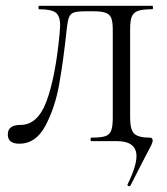

<svg xmlns="http://www.w3.org/2000/svg" viewBox="-20 -488 578 664"><path d="M427 156Q424 156 422 154Q420 152 421 150Q452 87 452 52Q452 0 383 0H296Q293 0 293 -6Q293 -12 296 -12Q329 -12 344 -17Q359 -22 364.5 -36.5Q370 -51 370 -81V-385Q370 -412 365 -425Q360 -438 346 -443.5Q332 -449 303 -449H277Q248 -449 236 -445Q224 -441 219 -429Q214 -417 211 -389Q199 -276 184.5 -195.5Q170 -115 137 -53Q104 9 47 9Q7 9 7 -23Q7 -56 51 -56Q111 -56 141.5 -139.5Q172 -223 186 -370Q188 -392 188 -399Q188 -433 172.5 -444.5Q157 -456 115 -456Q113 -456 113 -462Q113 -468 115 -468H507Q509 -468 509 -462Q509 -456 507 -456Q473 -456 457.5 -450.5Q442 -445 436 -431Q430 -417 430 -387V-81Q430 -39 444.5 -25.5Q459 -12 498 -12Q508 -12 508 -2Q508 4 503 14.5Q498 25 487 45Q480 59 466.5 84.5Q453 110 431 154Q429 156 427 156Z"/></svg>

Font: Cormorant SC
Style: Regular
Weight: 400
Designer: Christian Thalmann (Catharsis Fonts)
Foundry: Catharsis Fonts
Version: Version 4.000